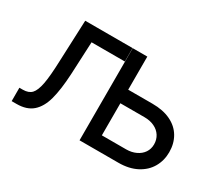

<svg xmlns="http://www.w3.org/2000/svg" viewBox="-100 -743 1087 957"><g transform="rotate(30 443.0 -265.0)"><path d="M36.1 -77.1H55.7Q88.9 -77.1 106 -95.2Q123 -113.3 131.8 -159.2Q140.6 -205.1 143.6 -295.9L153.3 -530.3H425.8V-453.1H234.4L225.6 -264.6Q220.7 -172.9 205.1 -115.7Q189.5 -58.6 155.8 -29.3Q122.1 0 64.5 0H36.1ZM843.8 -171.9Q843.8 -124 821.3 -85Q798.8 -45.9 754.9 -22.9Q710.9 0 650.4 0H426.8V-530.3H510.7V-77.1H650.4Q681.6 -77.1 706.5 -88.9Q731.4 -100.6 745.1 -121.1Q758.8 -141.6 758.8 -168Q758.8 -195.3 745.1 -216.8Q731.4 -238.3 706.5 -250Q681.6 -261.7 650.4 -261.7H497.1V-339.8H650.4Q711.9 -339.8 755.4 -318.8Q798.8 -297.9 821.3 -259.8Q843.8 -221.7 843.8 -171.9Z"/></g></svg>

Font: WEMIX Pretendard Variable
Style: Regular
Weight: 400
Designer: Base glyphs from Inter by Rasmus Andersson; Hangeul glyphs from Noto Sans CJK(Source Han Sans) by Jang Soo-young and Kan
Foundry: Kil Hyung-jin
Version: Version 1.000;Glyphs 3.2 (3208)